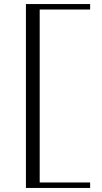

<svg xmlns="http://www.w3.org/2000/svg" viewBox="-20 -819 506 948"><path d="M425 -772V-799H108V109H425V82H176V-772Z"/></svg>

Font: Sprat Extended Medium
Style: Regular
Weight: 500
Width: 9
Designer: Ethan Nakache
Foundry: Collletttivo
Version: Version 2.000;Glyphs 3.2 (3217)